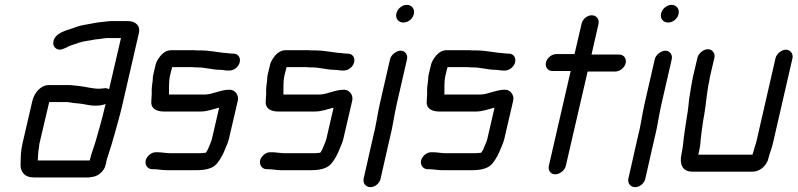

<svg xmlns="http://www.w3.org/2000/svg" viewBox="-20 -692 3290 792"><path d="M141 -85C141 -90 142 -96 143 -101L183 -271H252C257 -271 260 -271 265 -270L285 -267C292 -266 298 -266 306 -265C330 -263 348 -256 372 -256C388 -256 403 -258 416 -263L413 -253C402 -204 386 -149 373 -104C365 -79 356 -56 350 -30H137C136 -31 136 -31 136 -32C137 -47 137 -67 141 -85ZM388 -326C361 -326 335 -334 309 -337L289 -339C281 -340 274 -341 267 -341H181C149 -341 121 -310 113 -274L73 -101C66 -71 65 -43 65 -18C62 15 81 40 119 40H347C352 39 358 38 365 37C385 34 409 14 414 -7C417 -14 418 -21 419 -27C420 -32 421 -38 424 -45C435 -79 443 -103 453 -140C462 -173 475 -217 483 -252L553 -556C560 -585 540 -605 508 -605H438C431 -605 422 -604 415 -603C398 -601 375 -599 359 -595C337 -591 315 -588 295 -581C266 -569 217 -562 203 -530C194 -509 204 -492 220 -488C232 -485 245 -492 256 -497C270 -506 290 -509 306 -516C327 -523 349 -524 371 -529L390 -531C401 -532 411 -535 422 -535H479L430 -324C418 -332 405 -326 388 -326Z M942 -471H936C927 -471 914 -474 906 -474C903 -474 900 -474 895 -475C868 -478 840 -484 812 -484H792C785 -485 778 -485 772 -485H687C668 -485 651 -475 637 -455C629 -444 624 -434 622 -425L612 -383C610 -376 611 -369 610 -362C607 -341 605 -326 606 -307C606 -295 604 -284 604 -273C602 -245 624 -232 656 -232H807C836 -232 859 -242 884 -248L854 -118C851 -107 846 -97 843 -89L837 -75C835 -70 832 -67 829 -62C822 -62 815 -60 807 -60H682C664 -60 648 -64 631 -64H624C605 -65 585 -48 581 -30C577 -11 589 5 607 6H614C632 6 648 10 666 10H791C829 10 863 3 880 -24C892 -40 901 -57 909 -78C914 -90 920 -102 924 -118L961 -277C966 -299 950 -322 927 -322C889 -322 858 -302 823 -302H677C678 -328 675 -354 682 -383L690 -415H774C781 -414 788 -414 795 -414C827 -414 856 -404 888 -404C897 -404 911 -401 920 -401H926C946 -401 965 -417 969 -436C973 -455 962 -471 942 -471Z M1414 -471H1408C1399 -471 1386 -474 1378 -474C1375 -474 1372 -474 1367 -475C1340 -478 1312 -484 1284 -484H1264C1257 -485 1250 -485 1244 -485H1159C1140 -485 1123 -475 1109 -455C1101 -444 1096 -434 1094 -425L1084 -383C1082 -376 1083 -369 1082 -362C1079 -341 1077 -326 1078 -307C1078 -295 1076 -284 1076 -273C1074 -245 1096 -232 1128 -232H1279C1308 -232 1331 -242 1356 -248L1326 -118C1323 -107 1318 -97 1315 -89L1309 -75C1307 -70 1304 -67 1301 -62C1294 -62 1287 -60 1279 -60H1154C1136 -60 1120 -64 1103 -64H1096C1077 -65 1057 -48 1053 -30C1049 -11 1061 5 1079 6H1086C1104 6 1120 10 1138 10H1263C1301 10 1335 3 1352 -24C1364 -40 1373 -57 1381 -78C1386 -90 1392 -102 1396 -118L1433 -277C1438 -299 1422 -322 1399 -322C1361 -322 1330 -302 1295 -302H1149C1150 -328 1147 -354 1154 -383L1162 -415H1246C1253 -414 1260 -414 1267 -414C1299 -414 1328 -404 1360 -404C1369 -404 1383 -401 1392 -401H1398C1418 -401 1437 -417 1441 -436C1445 -455 1434 -471 1414 -471Z M1589 -448 1547 -265C1536 -217 1531 -171 1518 -123L1480 45C1476 64 1489 80 1508 80C1527 80 1546 64 1550 45L1578 -79L1588 -122C1600 -168 1606 -218 1617 -265L1659 -448C1663 -466 1651 -483 1633 -483C1615 -483 1593 -466 1589 -448ZM1615 -636C1610 -616 1624 -599 1644 -599C1664 -599 1683 -615 1687 -634C1692 -654 1679 -672 1658 -672C1638 -672 1619 -655 1615 -636Z M2078 -471H2072C2063 -471 2050 -474 2042 -474C2039 -474 2036 -474 2031 -475C2004 -478 1976 -484 1948 -484H1928C1921 -485 1914 -485 1908 -485H1823C1804 -485 1787 -475 1773 -455C1765 -444 1760 -434 1758 -425L1748 -383C1746 -376 1747 -369 1746 -362C1743 -341 1741 -326 1742 -307C1742 -295 1740 -284 1740 -273C1738 -245 1760 -232 1792 -232H1943C1972 -232 1995 -242 2020 -248L1990 -118C1987 -107 1982 -97 1979 -89L1973 -75C1971 -70 1968 -67 1965 -62C1958 -62 1951 -60 1943 -60H1818C1800 -60 1784 -64 1767 -64H1760C1741 -65 1721 -48 1717 -30C1713 -11 1725 5 1743 6H1750C1768 6 1784 10 1802 10H1927C1965 10 1999 3 2016 -24C2028 -40 2037 -57 2045 -78C2050 -90 2056 -102 2060 -118L2097 -277C2102 -299 2086 -322 2063 -322C2025 -322 1994 -302 1959 -302H1813C1814 -328 1811 -354 1818 -383L1826 -415H1910C1917 -414 1924 -414 1931 -414C1963 -414 1992 -404 2024 -404C2033 -404 2047 -401 2056 -401H2062C2082 -401 2101 -417 2105 -436C2109 -455 2098 -471 2078 -471Z M2379 -594 2350 -469H2275C2256 -469 2236 -453 2232 -434C2228 -415 2240 -399 2259 -399H2334L2244 -8C2240 11 2251 27 2270 27C2289 27 2310 11 2314 -8L2404 -397H2518C2537 -397 2557 -413 2561 -432C2565 -451 2553 -467 2534 -467H2420L2449 -594C2453 -613 2440 -629 2421 -629C2402 -629 2383 -613 2379 -594Z M2681 -448 2639 -265C2628 -217 2623 -171 2610 -123L2572 45C2568 64 2581 80 2600 80C2619 80 2638 64 2642 45L2670 -79L2680 -122C2692 -168 2698 -218 2709 -265L2751 -448C2755 -466 2743 -483 2725 -483C2707 -483 2685 -466 2681 -448ZM2707 -636C2702 -616 2716 -599 2736 -599C2756 -599 2775 -615 2779 -634C2784 -654 2771 -672 2750 -672C2730 -672 2711 -655 2707 -636Z M2835 16H3086C3114 16 3143 -9 3150 -39C3151 -42 3151 -47 3154 -54L3163 -82C3167 -93 3169 -104 3172 -117L3249 -452C3253 -470 3240 -487 3222 -487C3204 -487 3183 -470 3179 -452L3102 -116C3100 -106 3097 -97 3094 -88L3086 -60L3084 -54H2860L2861 -56C2866 -77 2870 -98 2870 -115C2873 -141 2876 -162 2880 -191L2885 -219C2893 -265 2895 -311 2906 -359C2907 -368 2909 -377 2911 -386L2927 -454C2931 -472 2918 -489 2900 -489C2882 -489 2861 -472 2857 -454L2841 -386C2833 -353 2829 -319 2823 -286C2821 -269 2818 -233 2814 -215C2811 -196 2808 -174 2805 -155C2799 -121 2799 -91 2791 -56C2782 -15 2795 16 2835 16Z"/></svg>

Font: Electronic
Style: BdIt
Weight: 700
Version: Version 1.011